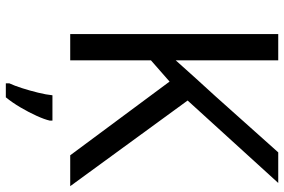

<svg xmlns="http://www.w3.org/2000/svg" viewBox="-178 -576 975 659"><g transform="rotate(90 309.5 -246.5)"><path d="M619 0H513L260 -341L187 -277V0H97V-714H187V-362Q217 -396 248 -430Q279 -464 310 -498L503 -714H608L325 -403ZM394 70Q390 88 377.5 115.5Q365 143 348.5 171Q332 199 314 221H266V209Q274 192 282.5 165.5Q291 139 298 110.5Q305 82 307 61H394Z"/></g></svg>

Font: Noto Sans Ogham
Style: Regular
Weight: 400
Designer: Monotype Design Team
Foundry: Monotype Imaging Inc.
Version: Version 2.001; ttfautohint (v1.8.4.7-5d5b)